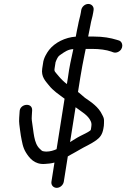

<svg xmlns="http://www.w3.org/2000/svg" viewBox="-20 -799 624 948"><path d="M356 -628C355.4 -624.6 355 -622.2 354.2 -618.1C301.7 -614.5 250.8 -588.9 222.4 -552.6C211.8 -539 194.8 -511.7 192.5 -486.4L188.5 -461C182 -419.6 205.6 -397.8 220 -379.4C243.2 -349.7 269 -334.4 298.8 -311.6L259.4 -62.5C245.2 -56 227.5 -50.5 208 -50.5C204.8 -50.5 202.4 -50.9 198.7 -51.4C186.1 -53 187 -54.5 176.9 -63.8C146.1 -92 146.9 -146.4 137.2 -203.8C135.3 -215.2 138.2 -238.5 138.7 -254.6C140.1 -294.9 77.5 -287.2 76.9 -248.4C76.1 -230.9 72.6 -204.3 75.4 -185.3C77.6 -170.5 79.5 -148.6 82.8 -129.9C89.1 -98.1 91.9 -71.3 108.8 -44.7C124.6 -19.8 149.5 14 201 10.5C216 9.5 233.4 8.2 248.9 3.6L234 98C231.3 115 243.7 128.5 260.1 128.5C277.3 128.5 292.4 114 295 98L314.8 -26.8L331.1 -36.2C345.4 -44.4 359.7 -51.5 374.5 -60.6C397.3 -74.5 427.9 -86.9 454.7 -106.2C473.9 -120.1 485.3 -135 490.4 -163.6C492.1 -173.3 493.8 -181.7 493.4 -190.2L493.6 -203.8C493.8 -213.8 490.5 -221.5 484.3 -232.9C466.2 -271.6 431.2 -294.1 399.2 -316.3L371.5 -339.9C369.6 -341.5 368.9 -342.2 365.1 -345L376.6 -417.2C382.8 -456.6 390.2 -493.3 397.2 -528.4L403.2 -557.5H434.3C471.5 -557.5 504.5 -553.2 530.2 -544.1C534.2 -542.8 546.5 -534.9 562.5 -542.3C592 -556 588.3 -592.4 567.5 -599L557.9 -602C525.7 -612.1 488.4 -618.5 444 -618.5H415.3C418.8 -636.3 422.1 -653.1 426.1 -672.7C430.2 -698.9 436.3 -712.4 440.2 -737L442.1 -749C444.8 -766 432.4 -779.5 416 -779.5C398.8 -779.5 383.7 -765 381.1 -749L379.2 -737C376.5 -719.5 368.8 -696.3 365.3 -674.3C362.1 -658.1 358.3 -642.9 356 -628ZM429.6 -165C428.2 -156.2 428.7 -157 424.1 -153.4C412.8 -144.7 394.2 -136.6 377.2 -127.9C357.5 -117.9 343.7 -108 326 -97.6L353.2 -269.5C382.1 -247.3 414.7 -230.8 428 -200.6C432.8 -189.7 432.6 -183.6 429.6 -165ZM315.4 -415.8 310.3 -383.9C295.6 -394.9 282 -408.3 270.7 -421.8L256.6 -438.5C249.3 -447.1 247.7 -449.4 249.5 -461L253.9 -489C254 -489.6 254.1 -490.5 254.1 -491.2C254.2 -492 255.5 -495.9 258.4 -502.2C266.4 -519.1 268.1 -521.5 280.6 -530.1C299.1 -542.9 316.9 -555.8 342 -556.5C331.7 -509.5 322 -467 315.4 -415.8Z"/></svg>

Font: CiSf OpenHand
Style: BdObl
Weight: 400
Foundry: Cannot Into Space Fonts
Version: Version 0.7892